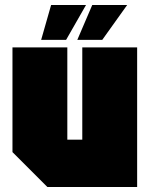

<svg xmlns="http://www.w3.org/2000/svg" viewBox="-20 -750 600 770"><path d="M530 -560V0H170L30 -140V-560H250V-190H310V-560ZM145 -590 185 -730H325L245 -590ZM290 -590 350 -730H490L390 -590Z"/></svg>

Font: Tektur Condensed Black
Style: Regular
Weight: 900
Width: 3
Designer: Adam Jagosz
Foundry: Adam Jagosz
Version: Version 1.005;gftools[0.9.30]